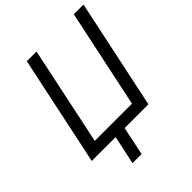

<svg xmlns="http://www.w3.org/2000/svg" viewBox="-246 -852 1177 1177"><g transform="rotate(-45 342.0 -264.0)"><path d="M192.9 -713.9H276.9L142.1 -74.2H464.8L600.1 -713.9H684.1L533.2 0H327.1L288.1 186H209L249 0H42Z"/></g></svg>

Font: OpenSans-Italic
Style: Italic
Weight: 400
Italic angle: -12°
Foundry: Ascender Corporation
Version: Version 1.10